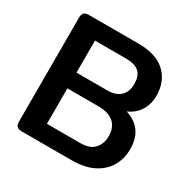

<svg xmlns="http://www.w3.org/2000/svg" viewBox="-153 -826 962 971"><g transform="rotate(30 327.5 -340.0)"><path d="M59 -36V-643Q59 -662 67.5 -671Q76 -680 96 -680H385Q489 -680 542.5 -630Q596 -580 596 -495Q596 -447 572 -409Q548 -371 505 -353Q616 -318 616 -197Q616 -141 590.5 -96.5Q565 -52 514 -26Q463 0 388 0H96Q76 0 67.5 -9Q59 -18 59 -36ZM367 -396Q416 -396 442.5 -421Q469 -446 469 -491Q469 -540 444.5 -561.5Q420 -583 366 -583H187V-396ZM382 -97Q437 -97 463 -125.5Q489 -154 489 -199Q489 -251 457.5 -277.5Q426 -304 370 -304H187V-97Z"/></g></svg>

Font: Mitr
Style: Regular
Weight: 400
Designer: Thanarat Vachiruckul
Foundry: Cadson Demak
Version: Version 1.002